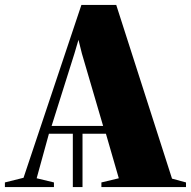

<svg xmlns="http://www.w3.org/2000/svg" viewBox="-95 -763 778 783"><path d="M-75 0V-19L1 -38L237 -743H379L606.5 -34.5L663.5 -19V0H318.5V-19L389.5 -36L337 -217.5H241.5V0H202V-217.5H104.5L54.5 -36L125 -19V0ZM115.5 -249.5H325.5L239 -544.5L225 -600.5L208.5 -544.5Z"/></svg>

Font: Merriweather 144pt Black
Style: Regular
Weight: 900
Version: Version 2.100